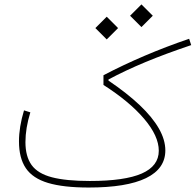

<svg xmlns="http://www.w3.org/2000/svg" viewBox="-20 -839 875 859"><path d="M87.4 -345.2Q64.9 -270.5 64.9 -206.5Q64.9 -131.8 95.7 -86.4Q126.5 -41 195.1 -20.5Q263.7 0 377 0Q546.4 0 633.1 -42Q719.7 -84 719.7 -166Q719.7 -213.4 690.9 -263.9Q662.1 -314.5 605.5 -368.2Q548.8 -421.9 465.3 -478.5V-483.4Q541 -523.9 630.9 -561.3Q720.7 -598.6 835.4 -637.2L826.2 -665.5Q723.1 -630.4 627.4 -589.6Q531.7 -548.8 442.9 -502.4V-459Q559.1 -384.8 624.8 -307.6Q690.4 -230.5 690.4 -164.6Q690.4 -96.2 614.3 -62.7Q538.1 -29.3 381.8 -29.3Q275.4 -29.3 212.2 -45.9Q148.9 -62.5 121.3 -100.8Q93.8 -139.2 93.8 -203.1Q93.8 -265.1 115.7 -336.4ZM562 -768.6 612.8 -717.8 663.6 -768.6 612.8 -819.3ZM406.7 -713.4 457.5 -662.6 508.3 -713.4 457.5 -764.2Z"/></svg>

Font: Estedad-FD-VF Thin
Style: Regular
Weight: 100
Designer: Amin Abedi
Version: Version 5.0